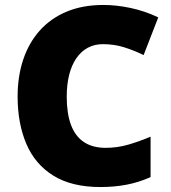

<svg xmlns="http://www.w3.org/2000/svg" viewBox="-20 -744 689 774"><path d="M395 -566Q361 -566 334 -551.5Q307 -537 288 -509.5Q269 -482 259 -443Q249 -404 249 -354Q249 -287 266 -241Q283 -195 318 -171.5Q353 -148 406 -148Q453 -148 497.5 -161Q542 -174 587 -193V-30Q540 -9 490.5 0.5Q441 10 385 10Q269 10 195 -36Q121 -82 86 -164.5Q51 -247 51 -355Q51 -436 73.5 -503.5Q96 -571 140 -620.5Q184 -670 248.5 -697Q313 -724 397 -724Q449 -724 506 -712Q563 -700 618 -674L559 -522Q520 -541 480 -553.5Q440 -566 395 -566Z"/></svg>

Font: Noto Sans Khmer Black
Style: Regular
Weight: 900
Version: Version 2.003